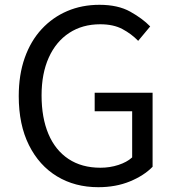

<svg xmlns="http://www.w3.org/2000/svg" viewBox="-20 -766 729 799"><path d="M389 13Q292 13 217.5 -32Q143 -77 100.5 -162Q58 -247 58 -366Q58 -455 83 -525.5Q108 -596 153.5 -645Q199 -694 260 -720Q321 -746 394 -746Q471 -746 522 -717.5Q573 -689 605 -656L555 -596Q527 -625 489.5 -645Q452 -665 397 -665Q323 -665 268 -629Q213 -593 183 -526.5Q153 -460 153 -369Q153 -276 181.5 -208.5Q210 -141 265 -104.5Q320 -68 398 -68Q437 -68 472.5 -79.5Q508 -91 530 -111V-303H374V-380H615V-72Q579 -35 520.5 -11Q462 13 389 13Z"/></svg>

Font: Noto Sans JP Thin
Style: Regular
Weight: 400
Version: Version 2.004-H2;hotconv 1.0.118;makeotfexe 2.5.65603